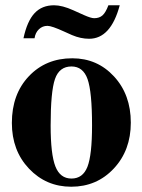

<svg xmlns="http://www.w3.org/2000/svg" viewBox="-20 -694 540 728"><path d="M391 -674H434Q400 -547 318 -547Q286 -547 253 -561L224 -574Q176 -596 160 -596Q141 -596 127.5 -583Q114 -570 111 -549H69Q83 -614 111 -644Q139 -674 185 -674Q216 -674 258 -655L298 -637Q325 -625 337 -625Q357 -625 369 -636Q381 -647 391 -674ZM476 -229Q476 -124 411.5 -55Q347 14 250 14Q155 14 90 -54.5Q25 -123 25 -228Q25 -337 89.5 -405Q154 -473 254 -473Q349 -473 412.5 -404Q476 -335 476 -229ZM329 -218Q329 -346 312 -394Q295 -442 251 -442Q205 -442 188.5 -394.5Q172 -347 172 -218Q172 -109 190 -63Q208 -17 251 -17Q294 -17 311.5 -61.5Q329 -106 329 -218Z"/></svg>

Font: STIX
Style: Bold
Weight: 700
Designer: MicroPress Inc., with final additions and corrections provided by Coen Hoffman, Elsevier (retired)
Version: Version 1.1.1